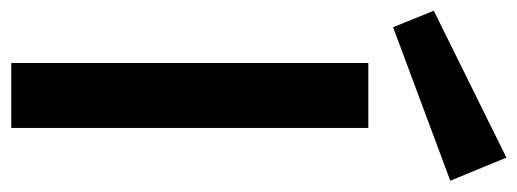

<svg xmlns="http://www.w3.org/2000/svg" viewBox="-318 -624 940 349"><g transform="rotate(90 152.5 -450.0)"><path d="M211 -649H93V0H211ZM-2 -768 265 -900 307 -798 28 -694Z"/></g></svg>

Font: Karla Neue
Style: Bold
Weight: 700
Designer: Jonathan Pinhorn
Foundry: PYRS Fontlab Ltd. / Made with FontLab
Version: Version 1.000;PS 001.001;hotconv 1.0.56